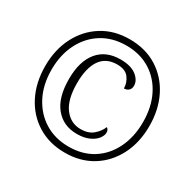

<svg xmlns="http://www.w3.org/2000/svg" viewBox="-159 -897 1094 1079"><g transform="rotate(30 388.0 -357.5)"><path d="M388 10Q287 10 210.5 -37.5Q134 -85 92 -168Q50 -251 50 -358Q50 -464 92.5 -547Q135 -630 211 -677.5Q287 -725 388 -725Q490 -725 566 -677.5Q642 -630 684 -547Q726 -464 726 -357Q726 -250 683.5 -167Q641 -84 565 -37Q489 10 388 10ZM390 -30Q479 -30 545 -71.5Q611 -113 647.5 -187.5Q684 -262 684 -358Q684 -455 647.5 -528.5Q611 -602 544.5 -643.5Q478 -685 389 -685Q300 -685 233 -643.5Q166 -602 128.5 -528Q91 -454 91 -358Q91 -260 129.5 -186Q168 -112 235 -71Q302 -30 390 -30ZM394 -115Q306 -115 254 -178Q202 -241 202 -361Q202 -476 253.5 -538.5Q305 -601 399 -601Q467 -601 502.5 -573Q538 -545 538 -510Q538 -491 526.5 -480Q515 -469 496 -469Q496 -506 473 -536.5Q450 -567 397 -567Q325 -567 289 -514.5Q253 -462 253 -363Q253 -257 293.5 -203Q334 -149 399 -149Q448 -149 478 -174Q508 -199 522 -233Q536 -223 536 -205Q536 -186 520 -165Q504 -144 472 -129.5Q440 -115 394 -115Z"/></g></svg>

Font: Noto Serif Tamil SemiCondensed Light
Style: Italic
Weight: 300
Width: 4
Italic angle: -12°
Designer: Indian Type Foundry, Tom Grace, and the Monotype Design Team
Foundry: Monotype Imaging Inc.
Version: Version 2.003; ttfautohint (v1.8.4.7-5d5b)